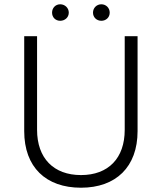

<svg xmlns="http://www.w3.org/2000/svg" viewBox="-20 -869 755 896"><path d="M261 -772C283 -772 301 -788 301 -810C301 -832 283 -849 261 -849C239 -849 223 -832 223 -810C223 -788 239 -772 261 -772ZM453 -772C475 -772 492 -788 492 -810C492 -832 475 -849 453 -849C431 -849 414 -832 414 -810C414 -788 431 -772 453 -772ZM358 7C521 7 622 -90 622 -257V-700H562V-263C562 -131 486 -52 358 -52C230 -52 153 -131 153 -263V-700H93V-257C93 -89 194 7 358 7Z"/></svg>

Font: Fixel Display Light
Style: Regular
Weight: 300
Designer: AlfaBravo + MacPaw
Foundry: Kyrylo Tkachov, Marchela Mozhyna, Serhii Makarenko, Maria Weinstein, Zakhar Kryvoshyya
Version: Version 1.211